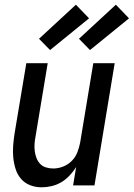

<svg xmlns="http://www.w3.org/2000/svg" viewBox="-20 -789 569 817"><path d="M157 8Q131 8 108 -1Q85 -10 69.5 -28Q54 -46 46.5 -69.5Q39 -93 36.5 -118Q34 -143 36 -169Q38 -195 42 -221L92 -520H183L131 -207Q128 -192 127 -176Q126 -160 128 -145Q130 -130 135.5 -116Q141 -102 151 -91.5Q161 -81 176 -76.5Q191 -72 207 -72Q227 -72 248 -80Q269 -88 285 -104Q301 -120 309 -140.5Q317 -161 321 -182L377 -520H468L382 0H291L304 -78Q292 -59 276 -42Q260 -25 240.5 -13.5Q221 -2 199.5 3Q178 8 157 8ZM363 -576 316 -624 473 -769 529 -711ZM193 -576 146 -624 303 -769 359 -711Z"/></svg>

Font: Iosevka SS18 Medium
Style: Italic
Weight: 500
Italic angle: -9°
Monospace: yes
Designer: Belleve Invis
Foundry: Belleve Invis
Version: Version 25.1.1; ttfautohint (v1.8.4)